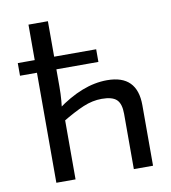

<svg xmlns="http://www.w3.org/2000/svg" viewBox="-80 -769 744 837"><g transform="rotate(-10 292.5 -350.0)"><path d="M397 -402Q530 -402 530 -268V0H445V-245Q445 -289 426 -307.5Q407 -326 360 -326Q319 -326 277.5 -308.5Q236 -291 178 -256L171 -315Q229 -358 285.5 -380Q342 -402 397 -402ZM188 -700V-410Q188 -378 185.5 -348.5Q183 -319 179 -297L187 -283V0H102V-700ZM374 -543V-487H27V-543Z"/></g></svg>

Font: Exo 2
Style: Regular
Weight: 400
Designer: Natanael Gama
Foundry: Natanael Gama
Version: Version 2.010